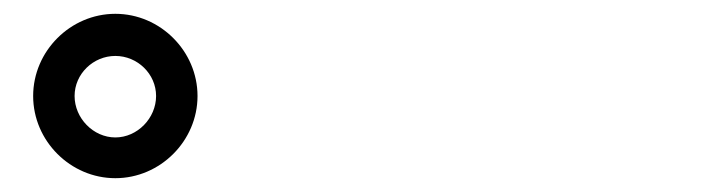

<svg xmlns="http://www.w3.org/2000/svg" viewBox="-20 -847 1040 278"><path d="M28 -708C28 -643 82 -589 147 -589C212 -589 266 -643 266 -708C266 -773 212 -827 147 -827C82 -827 28 -773 28 -708ZM88 -708C88 -740 115 -766 147 -766C179 -766 206 -740 206 -708C206 -676 179 -648 147 -648C115 -648 88 -676 88 -708Z"/></svg>

Font: DAIFUKU Sans JP
Style: Bold
Weight: 700
Designer: Original font ‘Source Han Sans JP’ : Ryoko NISHIZUKA  (kana, bopomofo & ideographs); Paul D. Hunt (Latin, Greek & Cyrill
Foundry: Daifuku
Version: Version 1.001